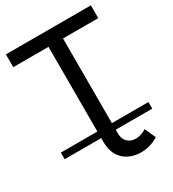

<svg xmlns="http://www.w3.org/2000/svg" viewBox="-217 -816 1022 1133"><g transform="rotate(-30 293.5 -250.0)"><path d="M526 165Q492 187 454 195Q416 203 378.5 198Q341 193 310.5 173.5Q280 154 262 119.5Q244 85 244 35V-628H343V32Q343 64 357 83.5Q371 103 393 110Q415 117 441.5 112Q468 107 492 91ZM-5 9V-36H592V9ZM4 -613V-700H583V-613Z"/></g></svg>

Font: Montserrat Underline Thin Medium
Style: Regular
Weight: 500
Version: Version 9.000